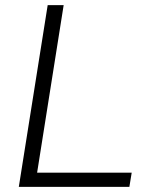

<svg xmlns="http://www.w3.org/2000/svg" viewBox="-20 -725 575 745"><path d="M53 0 165 -705H227L124 -55H491L482 0Z"/></svg>

Font: Nunito Sans 12pt Light
Style: Italic
Weight: 300
Italic angle: -9°
Designer: Vernon Adams
Foundry: Vernon Adams
Version: Version 3.101;gftools[0.9.27]